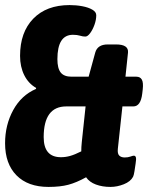

<svg xmlns="http://www.w3.org/2000/svg" viewBox="-29 -728 583 756"><path d="M162 8Q81 8 36 -37.5Q-9 -83 -9 -164Q-9 -236 23 -294.5Q55 -353 113 -378V-382Q83 -399 66.5 -432Q50 -465 50 -508Q50 -601 102 -654.5Q154 -708 245 -708Q271 -708 295 -703.5Q319 -699 334.5 -690Q350 -681 350 -668Q350 -650 343 -630.5Q336 -611 326 -597.5Q316 -584 307 -584Q297 -584 286 -587.5Q275 -591 258 -591Q197 -591 197 -495Q197 -459 210 -442.5Q223 -426 253 -426H320L346 -521Q355 -553 395 -553H428Q478 -553 475 -521L465 -426H508Q523 -426 529.5 -414.5Q536 -403 533 -376L531 -359Q525 -309 496 -309H453L435 -142Q433 -123 440.5 -115.5Q448 -108 462 -108Q475 -108 484.5 -111.5Q494 -115 498 -115Q504 -115 506 -108.5Q508 -102 505 -84Q503 -70 500.5 -54Q498 -38 495 -32Q485 -13 458.5 -2.5Q432 8 406 8Q374 8 348.5 -1.5Q323 -11 310 -30Q272 -9 240 -0.5Q208 8 162 8ZM211 -109Q229 -109 247 -114Q265 -119 291 -132Q291 -148 293 -168L308 -309H232Q143 -309 143 -188Q143 -109 211 -109Z"/></svg>

Font: Asap Condensed
Style: Bold Italic
Weight: 700
Width: 3
Italic angle: -6°
Designer: Pablo Cosgaya
Foundry: Omnibus-Type
Version: Version 3.001; ttfautohint (v1.8.4.7-5d5b)